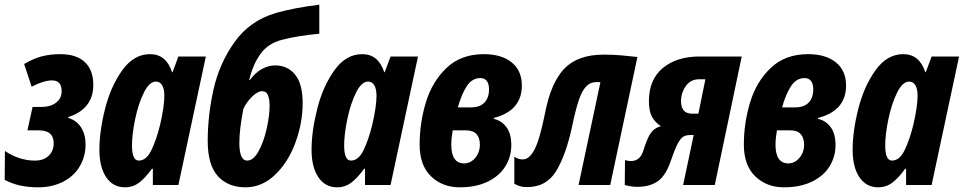

<svg xmlns="http://www.w3.org/2000/svg" viewBox="-35 -789 4111 819"><path d="M-15 -22 -14 -145Q47 -104 114 -104Q151 -104 172.5 -124.5Q194 -145 194 -178Q194 -233 130 -233H82L104 -333H145Q180 -333 204 -351Q228 -369 228 -400Q228 -446 187 -446Q151 -446 100 -419L68 -516Q109 -540 144.5 -549Q180 -558 222 -558Q291 -558 327 -524Q363 -490 363 -427Q363 -375 335.5 -340.5Q308 -306 257 -290L256 -286Q291 -276 310.5 -246Q330 -216 330 -173Q330 -122 305.5 -80Q281 -38 234.5 -14Q188 10 127 10Q43 10 -15 -22Z M389 -150Q389 -230 413.5 -326Q438 -422 487 -490Q536 -558 605 -558Q674 -558 699 -481H701L726 -548H843L726 0H617V-69H613Q585 -30 558.5 -10Q532 10 498 10Q447 10 418 -33Q389 -76 389 -150ZM648 -257Q666 -335 666 -380Q666 -410 656.5 -425.5Q647 -441 630 -441Q602 -441 578.5 -393.5Q555 -346 541.5 -280.5Q528 -215 528 -169Q528 -104 557 -104Q589 -104 610.5 -148Q632 -192 648 -257Z M851 -188Q851 -295 875.5 -406Q900 -517 965 -609Q1030 -701 1143 -734Q1221 -756 1327 -769V-645Q1236 -637 1167 -619Q1109 -604 1076.5 -559.5Q1044 -515 1028 -448H1031Q1053 -478 1081 -494Q1109 -510 1139 -510Q1192 -510 1224 -470.5Q1256 -431 1256 -349Q1256 -265 1225.5 -181.5Q1195 -98 1139 -44Q1083 10 1012 10Q938 10 894.5 -37.5Q851 -85 851 -188ZM1115 -337Q1115 -366 1108 -383Q1101 -400 1083 -400Q1064 -400 1040 -376.5Q1016 -353 1003 -324Q986 -237 986 -180Q986 -104 1019 -104Q1046 -104 1068 -144Q1090 -184 1102.5 -240Q1115 -296 1115 -337Z M1294 -150Q1294 -230 1318.5 -326Q1343 -422 1392 -490Q1441 -558 1510 -558Q1579 -558 1604 -481H1606L1631 -548H1748L1631 0H1522V-69H1518Q1490 -30 1463.5 -10Q1437 10 1403 10Q1352 10 1323 -33Q1294 -76 1294 -150ZM1553 -257Q1571 -335 1571 -380Q1571 -410 1561.5 -425.5Q1552 -441 1535 -441Q1507 -441 1483.5 -393.5Q1460 -346 1446.5 -280.5Q1433 -215 1433 -169Q1433 -104 1462 -104Q1494 -104 1515.5 -148Q1537 -192 1553 -257Z M1755 -172Q1755 -264 1781.5 -352Q1808 -440 1869.5 -499Q1931 -558 2029 -558Q2104 -558 2147.5 -523Q2191 -488 2191 -424Q2191 -317 2072 -286L2071 -282Q2104 -275 2125 -247Q2146 -219 2146 -170Q2146 -121 2121 -80Q2096 -39 2046 -14.5Q1996 10 1926 10Q1852 10 1803.5 -37Q1755 -84 1755 -172ZM1974 -331Q2012 -331 2031.5 -351.5Q2051 -372 2051 -408Q2051 -431 2041.5 -443.5Q2032 -456 2014 -456Q1979 -456 1956.5 -422Q1934 -388 1918 -331ZM2012 -172Q2012 -201 1997.5 -217Q1983 -233 1953 -233H1896Q1890 -197 1890 -172Q1890 -92 1945 -92Q1972 -92 1992 -115.5Q2012 -139 2012 -172Z M2159 -5V-121Q2174 -109 2195 -109Q2223 -109 2245 -151Q2267 -193 2289 -302Q2314 -435 2371.5 -495.5Q2429 -556 2541 -556Q2579 -556 2613.5 -553Q2648 -550 2684 -546L2568 0H2433L2526 -438Q2521 -439 2510 -439Q2483 -439 2465 -420Q2447 -401 2433.5 -360.5Q2420 -320 2405 -248Q2379 -128 2337.5 -59.5Q2296 9 2214 9Q2197 9 2185.5 6Q2174 3 2159 -5Z M2630 0 2631 -106Q2645 -102 2656 -102Q2675 -102 2688.5 -112.5Q2702 -123 2710 -149Q2725 -197 2739.5 -219.5Q2754 -242 2784 -251Q2759 -267 2746 -291Q2733 -315 2733 -357Q2733 -450 2792.5 -499Q2852 -548 2948 -548H3129L3014 0H2879L2924 -213H2910Q2891 -213 2879.5 -206Q2868 -199 2855.5 -175.5Q2843 -152 2826 -102Q2805 -40 2771 -16Q2737 8 2684 8Q2657 8 2630 0ZM2944 -304 2974 -451H2948Q2911 -451 2890.5 -422Q2870 -393 2870 -357Q2870 -304 2918 -304Z M3138 -172Q3138 -264 3164.5 -352Q3191 -440 3252.5 -499Q3314 -558 3412 -558Q3487 -558 3530.5 -523Q3574 -488 3574 -424Q3574 -317 3455 -286L3454 -282Q3487 -275 3508 -247Q3529 -219 3529 -170Q3529 -121 3504 -80Q3479 -39 3429 -14.5Q3379 10 3309 10Q3235 10 3186.5 -37Q3138 -84 3138 -172ZM3357 -331Q3395 -331 3414.5 -351.5Q3434 -372 3434 -408Q3434 -431 3424.5 -443.5Q3415 -456 3397 -456Q3362 -456 3339.5 -422Q3317 -388 3301 -331ZM3395 -172Q3395 -201 3380.5 -217Q3366 -233 3336 -233H3279Q3273 -197 3273 -172Q3273 -92 3328 -92Q3355 -92 3375 -115.5Q3395 -139 3395 -172Z M3602 -150Q3602 -230 3626.5 -326Q3651 -422 3700 -490Q3749 -558 3818 -558Q3887 -558 3912 -481H3914L3939 -548H4056L3939 0H3830V-69H3826Q3798 -30 3771.5 -10Q3745 10 3711 10Q3660 10 3631 -33Q3602 -76 3602 -150ZM3861 -257Q3879 -335 3879 -380Q3879 -410 3869.5 -425.5Q3860 -441 3843 -441Q3815 -441 3791.5 -393.5Q3768 -346 3754.5 -280.5Q3741 -215 3741 -169Q3741 -104 3770 -104Q3802 -104 3823.5 -148Q3845 -192 3861 -257Z"/></svg>

Font: Noto Sans Display Ex Bold Cond
Style: Italic
Weight: 800
Width: 3
Italic angle: -12°
Designer: Monotype Design team
Foundry: Monotype Imaging Inc.
Version: Version 1.000